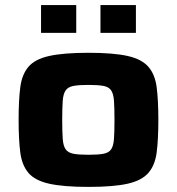

<svg xmlns="http://www.w3.org/2000/svg" viewBox="-20 -725 694 753"><path d="M327 8Q229 8 173 -4.5Q117 -17 91.5 -47Q66 -77 59.5 -127.5Q53 -178 53 -255Q53 -332 59.5 -382.5Q66 -433 91.5 -463Q117 -493 173 -505.5Q229 -518 327 -518Q425 -518 480.5 -505.5Q536 -493 562 -463Q588 -433 594.5 -382.5Q601 -332 601 -255Q601 -178 594.5 -127.5Q588 -77 562 -47Q536 -17 480.5 -4.5Q425 8 327 8ZM327 -118Q365 -118 386 -122Q407 -126 416 -139.5Q425 -153 427 -180.5Q429 -208 429 -255Q429 -302 427 -329.5Q425 -357 416 -370.5Q407 -384 386 -388Q365 -392 327 -392Q289 -392 268 -388Q247 -384 237.5 -370.5Q228 -357 226 -329.5Q224 -302 224 -255Q224 -208 226 -180.5Q228 -153 237.5 -139.5Q247 -126 268 -122Q289 -118 327 -118ZM141 -596V-705H279V-596ZM374 -596V-705H513V-596Z"/></svg>

Font: Saira Expanded
Style: Bold
Weight: 700
Width: 7
Designer: Hector Gatti with collaboration of the Omnibus-Type team
Foundry: Omnibus-Type
Version: Version 1.100; ttfautohint (v1.8.3)